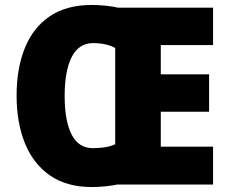

<svg xmlns="http://www.w3.org/2000/svg" viewBox="-20 -745 925 775"><path d="M351 -725Q376 -725 406.5 -722Q437 -719 456 -714H840V-563H629V-445H824V-294H629V-153H840V0H453Q435 4 405.5 7Q376 10 351 10Q249 10 181.5 -37Q114 -84 80.5 -167Q47 -250 47 -359Q47 -468 80 -550.5Q113 -633 180.5 -679Q248 -725 351 -725ZM356 -571Q298 -571 269.5 -515Q241 -459 241 -358Q241 -257 269 -202Q297 -147 355 -147Q382 -147 406 -151Q430 -155 445 -163V-551Q431 -560 407 -565.5Q383 -571 356 -571Z"/></svg>

Font: Noto Sans Bengali SemiCondensed Black
Style: Regular
Weight: 900
Width: 4
Designer: Joana Ranito - Universal Thirst; Jelle Bosma - Monotype Design Team
Foundry: Universal Thirst ehf.
Version: Version 3.000; ttfautohint (v1.8.4.7-5d5b)